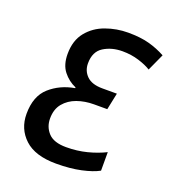

<svg xmlns="http://www.w3.org/2000/svg" viewBox="-107 -628 649 721"><g transform="rotate(20 217.0 -267.5)"><path d="M197 10Q113 10 71 -29Q29 -68 29 -128Q29 -199 69.5 -235Q110 -271 168 -281V-284Q138 -297 117.5 -323Q97 -349 97 -392Q97 -446 124.5 -480Q152 -514 195 -529.5Q238 -545 284 -545Q333 -545 368 -535.5Q403 -526 434 -509L403 -441Q384 -453 353.5 -462.5Q323 -472 288 -472Q245 -472 213 -452Q181 -432 181 -385Q181 -355 201.5 -335Q222 -315 264 -315H322L308 -248H255Q219 -248 188 -237Q157 -226 137.5 -202.5Q118 -179 118 -142Q118 -108 140 -84.5Q162 -61 211 -61Q255 -61 294 -71Q333 -81 365 -97V-23Q340 -9 296.5 0.5Q253 10 197 10Z"/></g></svg>

Font: Noto Sans
Style: Italic
Weight: 400
Italic angle: -12°
Designer: Monotype Design Team
Foundry: Monotype Imaging Inc.
Version: Version 2.013; ttfautohint (v1.8.4.7-5d5b)